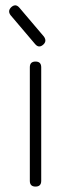

<svg xmlns="http://www.w3.org/2000/svg" viewBox="-20 -688 262 708"><path d="M139 -523Q123 -509 109 -526L19 -632Q7 -648 22 -662Q38 -676 52 -659L142 -553Q154 -536 139 -523ZM90 -21V-440Q90 -461 111 -461Q132 -461 132 -440V-21Q132 0 111 0Q90 0 90 -21Z"/></svg>

Font: Jura Light
Style: Regular
Weight: 300
Designer: Daniel Johnson, Alexei Vanyashin
Foundry: Daniel Johnson
Version: Version 5.103